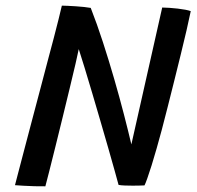

<svg xmlns="http://www.w3.org/2000/svg" viewBox="-20 -655 694 678"><path d="M140.2 2.9Q123.1 3.2 102.1 2.6Q81.2 1.9 62.6 0.9Q43.9 -0.2 32.9 -1.1Q35.2 -9.9 43.8 -43Q52.3 -76.1 65.2 -124.6Q78.1 -173.2 92.9 -229.7Q107.8 -286.1 122.8 -342.6Q137.8 -399.1 150.3 -447.1Q160.6 -485.2 170 -521.2Q179.3 -557.3 186.8 -586.9Q194.3 -616.5 198.4 -635.1Q206.1 -635.1 219.4 -634.4Q232.7 -633.8 248 -632.8Q263.3 -631.8 277.3 -630.3Q291.3 -628.8 300.4 -627.1Q322.5 -570.8 343.4 -506.3Q364.3 -441.9 383.2 -376.5Q402.1 -311.2 417.5 -251.5Q432.9 -191.9 443.9 -145.1L552.8 -628.4Q564.1 -628.4 578.7 -627.3Q593.3 -626.3 607.9 -624.6Q622.6 -622.9 634.8 -620.6Q647 -618.2 653.6 -615.7Q647.9 -587.3 638.7 -547.8Q629.4 -508.2 618.3 -462.6Q607.2 -417 595.3 -369.6Q583.4 -322.2 572.1 -277.3Q560.8 -232.5 551 -195.5Q542 -161.8 532.8 -129.7Q523.7 -97.6 515.3 -70.8Q506.9 -44.1 500.3 -25.5Q493.7 -6.9 490.3 -0.3Q479.4 0.2 468.9 0.4Q458.3 0.6 448 0.6Q433.9 0.6 420.9 0.1Q407.9 -0.4 398.7 -2Q394.8 -16.8 385.4 -50.4Q375.9 -84.1 363 -129.6Q350 -175 335.2 -225.6Q320.4 -276.2 305.9 -325.4Q291.3 -374.5 278.9 -415.3Q266.6 -456.2 258.1 -481.6Q255.3 -466.8 246.8 -430.2Q238.3 -393.6 226.4 -344.5Q214.5 -295.5 201.5 -242Q188.4 -188.5 176.1 -138.8Q163.8 -89.1 154.2 -51.4Q144.7 -13.8 140.2 2.9Z"/></svg>

Font: Grandstander Thin
Style: Italic
Weight: 100
Italic angle: -15°
Designer: Tyler Finck
Foundry: Etcetera Type Co
Version: Version 1.200